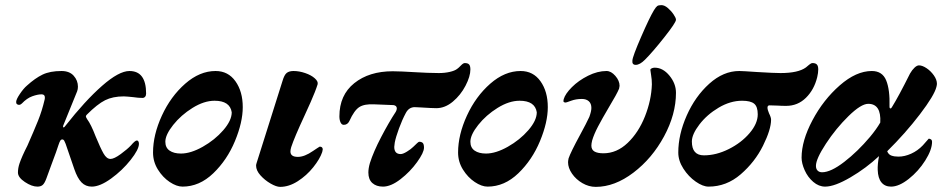

<svg xmlns="http://www.w3.org/2000/svg" viewBox="-20 -714 3682 749"><path d="M50 -41Q50 -58 56 -76Q65 -103 87 -146Q113 -205 128.5 -243.5Q144 -282 154 -325Q155 -328 155 -334Q155 -346 142 -346Q127 -346 106 -338.5Q85 -331 65 -310Q60 -305 54 -305Q50 -305 46.5 -307.5Q43 -310 43 -316Q43 -326 57.5 -347.5Q72 -369 85 -380Q117 -409 146 -423Q175 -437 220 -437Q251 -437 267.5 -418.5Q284 -400 284 -376Q284 -366 281 -358L227 -225Q226 -223 226 -220Q226 -217 228 -217Q231 -217 235 -223Q312 -321 378 -379Q444 -437 485 -437Q550 -437 550 -349Q550 -341 546 -336.5Q542 -332 536 -332Q519 -332 500 -335Q489 -336 479.5 -337Q470 -338 463 -338Q420 -338 390 -323Q360 -308 319 -267Q315 -263 315 -260Q315 -257 320 -249Q335 -229 353 -182Q372 -136 384 -115Q396 -94 411 -94Q425 -94 451 -113Q477 -132 491 -147Q507 -166 514 -166Q518 -166 520 -162Q522 -158 522 -153Q522 -131 489.5 -90Q457 -49 413.5 -17.5Q370 14 338 14Q314 14 298 -2.5Q282 -19 270 -54L236 -153Q235 -154 232 -162Q229 -170 223 -170Q218 -170 215 -165Q212 -160 208 -148Q203 -131 180 -70L161 -18Q154 1 146.5 7.5Q139 14 126 14Q104 14 77 -4Q50 -22 50 -41Z M577 -119Q577 -188 611.5 -263Q646 -338 702.5 -387.5Q759 -437 821 -437Q870 -437 898.5 -397Q927 -357 927 -296Q927 -237 896.5 -163.5Q866 -90 812 -38Q758 14 692 14Q669 14 642 -4Q615 -22 596 -52.5Q577 -83 577 -119ZM884 -276Q877 -321 817 -321Q776 -321 731 -293Q686 -265 655.5 -226.5Q625 -188 625 -161Q625 -138 641.5 -126.5Q658 -115 686 -115Q724 -115 771 -141.5Q818 -168 851 -206Q884 -244 884 -276Z M979 -68Q979 -72 981 -78L1082 -398Q1089 -422 1098.5 -429.5Q1108 -437 1125 -437Q1147 -437 1170.5 -429Q1194 -421 1208 -408.5Q1222 -396 1219 -385Q1211 -359 1192 -316Q1173 -273 1168 -263Q1128 -177 1116 -140Q1113 -130 1113 -123Q1113 -102 1142 -102Q1168 -102 1201 -125Q1209 -130 1217.5 -136Q1226 -142 1227 -142Q1239 -142 1239 -131Q1239 -129 1237 -121Q1228 -94 1202 -61.5Q1176 -29 1141.5 -7Q1107 15 1073 15Q1058 15 1035.5 2Q1013 -11 996 -30Q979 -49 979 -68Z M1417 -41Q1417 -57 1423 -78Q1437 -122 1467 -179.5Q1497 -237 1524 -278Q1528 -285 1528 -291Q1528 -302 1515 -304L1440 -307Q1402 -309 1382 -296.5Q1362 -284 1343 -242Q1336 -227 1321 -227Q1313 -227 1308.5 -236.5Q1304 -246 1304 -260Q1304 -343 1362 -389.5Q1420 -436 1512 -436Q1540 -436 1606 -432Q1624 -431 1646.5 -430Q1669 -429 1692 -429Q1715 -429 1734.5 -433.5Q1754 -438 1763 -445Q1769 -449 1778 -458.5Q1787 -468 1793 -468Q1805 -468 1810 -462.5Q1815 -457 1815 -443Q1815 -416 1796 -379.5Q1777 -343 1746.5 -317.5Q1716 -292 1682 -292Q1667 -292 1619 -295L1598 -296Q1575 -296 1563 -273Q1549 -247 1536.5 -213Q1524 -179 1520 -158Q1518 -146 1518 -141Q1518 -113 1543 -113Q1552 -113 1567.5 -122.5Q1583 -132 1592 -141Q1612 -161 1615 -161Q1625 -161 1629.5 -156Q1634 -151 1634 -138Q1634 -119 1607 -81.5Q1580 -44 1542.5 -15Q1505 14 1474 14Q1448 14 1432.5 0Q1417 -14 1417 -41Z M1767 -119Q1767 -188 1801.5 -263Q1836 -338 1892.5 -387.5Q1949 -437 2011 -437Q2060 -437 2088.5 -397Q2117 -357 2117 -296Q2117 -237 2086.5 -163.5Q2056 -90 2002 -38Q1948 14 1882 14Q1859 14 1832 -4Q1805 -22 1786 -52.5Q1767 -83 1767 -119ZM2074 -276Q2067 -321 2007 -321Q1966 -321 1921 -293Q1876 -265 1845.5 -226.5Q1815 -188 1815 -161Q1815 -138 1831.5 -126.5Q1848 -115 1876 -115Q1914 -115 1961 -141.5Q2008 -168 2041 -206Q2074 -244 2074 -276Z M2196 -81Q2196 -86 2198 -96Q2206 -120 2243 -188Q2268 -234 2279 -258Q2287 -280 2287 -293Q2287 -310 2277 -319Q2267 -328 2250 -328Q2227 -328 2208 -321Q2189 -314 2187 -314Q2181 -314 2179 -316.5Q2177 -319 2179 -327Q2185 -348 2211 -374Q2237 -400 2274 -418.5Q2311 -437 2346 -437Q2364 -437 2380.5 -418Q2397 -399 2397 -379Q2397 -376 2395 -368Q2387 -348 2355 -295Q2329 -251 2313 -220.5Q2297 -190 2290 -166Q2287 -154 2287 -146Q2287 -130 2299 -123Q2311 -116 2334 -116Q2386 -116 2428.5 -156.5Q2471 -197 2496 -260Q2521 -323 2523 -385Q2523 -404 2520 -421Q2517 -438 2517 -442Q2518 -446 2523.5 -448Q2529 -450 2534 -450Q2566 -450 2591.5 -419Q2617 -388 2617 -352Q2617 -268 2570.5 -182Q2524 -96 2451 -40.5Q2378 15 2304 15Q2277 15 2252 0.5Q2227 -14 2211.5 -36.5Q2196 -59 2196 -81ZM2447 -478Q2448 -494 2481 -570Q2514 -646 2531 -674Q2539 -687 2544 -690.5Q2549 -694 2560 -694Q2572 -694 2585 -683Q2598 -672 2607.5 -658Q2617 -644 2617 -637Q2617 -626 2571.5 -568.5Q2526 -511 2496 -481Q2476 -461 2460 -461Q2445 -461 2447 -478Z M2626 -119Q2626 -189 2659 -263.5Q2692 -338 2747 -387.5Q2802 -437 2864 -437Q2876 -437 2934 -433Q3000 -429 3025 -429Q3094 -429 3124 -451Q3129 -455 3136.5 -461.5Q3144 -468 3150 -468Q3161 -468 3166.5 -462.5Q3172 -457 3172 -443Q3172 -430 3168 -413Q3156 -364 3124 -332.5Q3092 -301 3047 -301Q3027 -301 3015 -302L2982 -303Q2974 -303 2974 -294Q2974 -286 2980 -272Q2988 -256 2988 -247Q2988 -209 2956.5 -145.5Q2925 -82 2869.5 -34Q2814 14 2744 14Q2722 14 2694 -5.5Q2666 -25 2646 -56Q2626 -87 2626 -119ZM2936 -268Q2936 -298 2922 -309.5Q2908 -321 2875 -321Q2829 -321 2783.5 -294Q2738 -267 2708.5 -228.5Q2679 -190 2679 -162Q2679 -108 2726 -108Q2774 -108 2823 -132.5Q2872 -157 2904 -194.5Q2936 -232 2936 -268Z M3107 -99Q3107 -165 3149.5 -245Q3192 -325 3256 -381Q3320 -437 3381 -437Q3422 -437 3437 -400.5Q3452 -364 3450 -298Q3450 -291 3454 -291Q3457 -291 3460 -297Q3485 -337 3530 -427Q3538 -441 3547.5 -450Q3557 -459 3565 -459Q3578 -459 3594.5 -448Q3611 -437 3623 -420Q3635 -403 3635 -387Q3635 -383 3633 -375Q3625 -342 3568.5 -268Q3512 -194 3441 -124Q3446 -111 3457.5 -107Q3469 -103 3485 -103Q3509 -103 3534.5 -114.5Q3560 -126 3580 -147Q3589 -157 3595 -164Q3601 -171 3603 -173Q3608 -173 3612 -170Q3616 -167 3616 -161Q3616 -130 3589.5 -88Q3563 -46 3525 -16Q3487 14 3456 14Q3432 14 3418.5 -2.5Q3405 -19 3404 -51Q3403 -72 3409 -105Q3359 -58 3297.5 -22Q3236 14 3199 14Q3174 14 3152.5 -4.5Q3131 -23 3119 -50Q3107 -77 3107 -99ZM3374 -180Q3399 -210 3414 -236Q3418 -309 3367 -309Q3339 -309 3290 -261Q3241 -213 3202 -153.5Q3163 -94 3163 -67Q3163 -55 3169.5 -48.5Q3176 -42 3187 -42Q3221 -42 3273.5 -82.5Q3326 -123 3374 -180Z"/></svg>

Font: EB Garamond ExtraBold
Style: Italic
Weight: 800
Italic angle: -17.2°
Designer: Georg Duffner and Octavio Pardo
Foundry: Georg Duffner
Version: Version 1.000